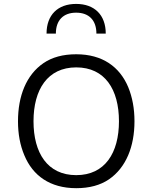

<svg xmlns="http://www.w3.org/2000/svg" viewBox="-20 -960 781 985"><path d="M266.6 -787.6C266.6 -856 304.7 -895 370.6 -895C436.5 -895 474.6 -856 474.6 -787.6H522.5C522.5 -883.3 464.8 -939.9 370.6 -939.9C276.4 -939.9 218.8 -883.3 218.8 -787.6ZM371.1 -681.6C303.2 -681.6 247.6 -666.5 203.1 -636.2C114.7 -575.7 72.3 -467.3 72.3 -337.9C72.3 -272.9 83 -214.8 105 -163.1C147.9 -59.6 235.8 5.4 371.1 5.4C439 5.4 494.6 -9.8 539.1 -40C627 -100.6 669.9 -208.5 669.9 -337.9C669.9 -402.8 659.2 -460.9 637.7 -513.2C594.2 -616.7 506.3 -681.6 371.1 -681.6ZM371.1 -614.3C518.6 -614.3 590.3 -500.5 590.3 -337.9C590.3 -175.8 518.6 -61.5 371.1 -61.5C223.6 -61.5 151.9 -175.3 151.9 -337.9C151.9 -500.5 224.1 -614.3 371.1 -614.3Z"/></svg>

Font: Estedad Regular
Style: Regular
Weight: 400
Designer: Amin Abedi
Version: Version 7.3